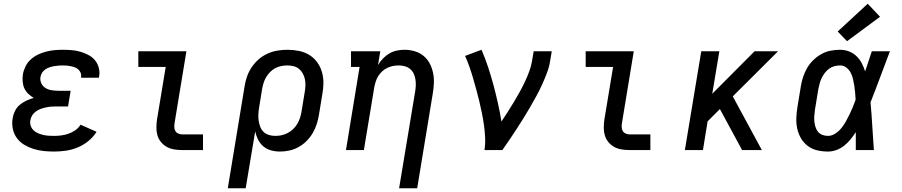

<svg xmlns="http://www.w3.org/2000/svg" viewBox="-20 -805 4840 1030"><path d="M270 8Q241 8 213 5Q185 2 158.5 -6.5Q132 -15 109 -29Q86 -43 70 -65Q54 -87 48.5 -115Q43 -143 48 -171Q51 -191 60.5 -210Q70 -229 86 -242.5Q102 -256 121.5 -265Q141 -274 161 -280Q145 -289 131.5 -302Q118 -315 110.5 -331.5Q103 -348 101.5 -368Q100 -388 103 -407Q107 -429 117.5 -450Q128 -471 146 -487Q164 -503 185.5 -513Q207 -523 229 -528.5Q251 -534 273 -536Q295 -538 317 -538Q341 -538 365 -536Q389 -534 411 -527.5Q433 -521 453.5 -510.5Q474 -500 488.5 -483Q503 -466 509.5 -443Q516 -420 512 -397Q512 -395 511.5 -393Q511 -391 510 -388H415Q415 -389 415 -390Q415 -391 415 -392Q417 -403 413 -413.5Q409 -424 401 -431.5Q393 -439 383 -443Q373 -447 362 -449.5Q351 -452 340 -453Q329 -454 317 -454Q305 -454 293.5 -453Q282 -452 270 -450Q258 -448 246 -444Q234 -440 223.5 -433Q213 -426 206 -415Q199 -404 197 -392Q194 -374 202 -357.5Q210 -341 225.5 -332Q241 -323 259.5 -320.5Q278 -318 296 -318H359L345 -234H282Q268 -234 254.5 -233Q241 -232 227 -229Q213 -226 199 -221Q185 -216 173 -207.5Q161 -199 153 -186.5Q145 -174 143 -160Q140 -145 144.5 -131Q149 -117 159 -107Q169 -97 182.5 -91Q196 -85 210.5 -81.5Q225 -78 240 -77Q255 -76 270 -76Q289 -76 308.5 -78.5Q328 -81 347 -87.5Q366 -94 383.5 -106Q401 -118 412 -136L498 -98Q480 -69 453 -47.5Q426 -26 395.5 -13.5Q365 -1 333 3.5Q301 8 270 8Z M957 0Q935 0 914 -3.5Q893 -7 875.5 -16.5Q858 -26 844.5 -42Q831 -58 825 -77.5Q819 -97 819 -118.5Q819 -140 822 -162L869 -446H722V-530H980L917 -148Q915 -136 915 -124.5Q915 -113 920 -103.5Q925 -94 935.5 -89Q946 -84 957 -84H1069V0Z M1202 205 1292 -341Q1296 -368 1305 -394Q1314 -420 1330 -444Q1346 -468 1368 -487Q1390 -506 1415.5 -517.5Q1441 -529 1468.5 -533.5Q1496 -538 1522 -538Q1553 -538 1583 -532Q1613 -526 1638 -511Q1663 -496 1680.5 -472.5Q1698 -449 1706.5 -420.5Q1715 -392 1715 -361Q1715 -330 1709 -299L1691 -189Q1687 -164 1679 -139Q1671 -114 1657.5 -91Q1644 -68 1624.5 -48.5Q1605 -29 1581.5 -16Q1558 -3 1532.5 2.5Q1507 8 1482 8Q1457 8 1433.5 1.5Q1410 -5 1392.5 -20Q1375 -35 1364.5 -56Q1354 -77 1349 -100L1298 205ZM1457 -76Q1474 -76 1490.5 -79.5Q1507 -83 1522.5 -91Q1538 -99 1551.5 -111.5Q1565 -124 1574 -139Q1583 -154 1588.5 -170Q1594 -186 1597 -203L1615 -313Q1618 -330 1618.5 -347.5Q1619 -365 1615.5 -381Q1612 -397 1604 -411.5Q1596 -426 1583.5 -436Q1571 -446 1554.5 -450Q1538 -454 1521 -454Q1505 -454 1488 -450.5Q1471 -447 1456 -439Q1441 -431 1428.5 -418Q1416 -405 1407.5 -390.5Q1399 -376 1394 -360Q1389 -344 1386 -327L1370 -228Q1367 -210 1366 -192.5Q1365 -175 1367.5 -158Q1370 -141 1376 -125Q1382 -109 1394 -97.5Q1406 -86 1422.5 -81Q1439 -76 1457 -76Z M2121 205 2207 -313Q2210 -330 2210.5 -347Q2211 -364 2208.5 -380Q2206 -396 2199 -410.5Q2192 -425 2180 -435Q2168 -445 2152 -449.5Q2136 -454 2119 -454Q2103 -454 2088 -451Q2073 -448 2058 -441Q2043 -434 2030.5 -422.5Q2018 -411 2009.5 -397.5Q2001 -384 1996 -368.5Q1991 -353 1988 -338L1932 0H1836L1909 -446H1863V-530H2020L2008 -456Q2019 -475 2034.5 -491Q2050 -507 2068.5 -518Q2087 -529 2108 -533.5Q2129 -538 2149 -538Q2178 -538 2205 -530Q2232 -522 2252.5 -505Q2273 -488 2285.5 -464Q2298 -440 2303.5 -412.5Q2309 -385 2307.5 -356.5Q2306 -328 2301 -299L2218 205Z M2579 0Q2584 -33 2582.5 -66.5Q2581 -100 2576.5 -132.5Q2572 -165 2565.5 -197Q2559 -229 2551.5 -260.5Q2544 -292 2535.5 -323Q2527 -354 2518 -385Q2509 -416 2498.5 -446Q2488 -476 2475 -505L2563 -538Q2583 -492 2598.5 -445Q2614 -398 2627 -349.5Q2640 -301 2651 -252Q2662 -203 2670 -153Q2687 -178 2703.5 -204Q2720 -230 2736 -256.5Q2752 -283 2767 -310Q2782 -337 2795 -364.5Q2808 -392 2818.5 -420Q2829 -448 2834 -477L2843 -530H2940L2931 -477Q2926 -445 2914 -413.5Q2902 -382 2888 -351Q2874 -320 2857.5 -290Q2841 -260 2824 -230.5Q2807 -201 2789 -172Q2771 -143 2752 -114Q2733 -85 2714 -56.5Q2695 -28 2675 0Z M3357 0Q3335 0 3314 -3.5Q3293 -7 3275.5 -16.5Q3258 -26 3244.5 -42Q3231 -58 3225 -77.5Q3219 -97 3219 -118.5Q3219 -140 3222 -162L3269 -446H3122V-530H3380L3317 -148Q3315 -136 3315 -124.5Q3315 -113 3320 -103.5Q3325 -94 3335.5 -89Q3346 -84 3357 -84H3469V0Z M3654 0 3742 -530H3839L3801 -302L4028 -530H4154L3911 -288L4067 0H3961L3842 -220L3776 -154L3751 0Z M4422 8Q4392 8 4364 1.5Q4336 -5 4313.5 -22Q4291 -39 4277 -63Q4263 -87 4257 -114.5Q4251 -142 4252 -172Q4253 -202 4258 -231L4276 -341Q4280 -366 4288 -391Q4296 -416 4309.5 -439.5Q4323 -463 4343 -482.5Q4363 -502 4386.5 -515Q4410 -528 4435.5 -533Q4461 -538 4487 -538Q4512 -538 4535 -529Q4558 -520 4575 -503.5Q4592 -487 4603 -466Q4614 -445 4621 -422Q4630 -449 4639 -476Q4648 -503 4657 -530H4754Q4728 -462 4702.5 -393Q4677 -324 4650 -256Q4656 -192 4659.5 -128Q4663 -64 4668 0H4571Q4571 -24 4571 -48Q4571 -72 4571 -96Q4558 -76 4542.5 -57Q4527 -38 4508 -23Q4489 -8 4466.5 0Q4444 8 4422 8ZM4422 -76Q4442 -76 4461 -88.5Q4480 -101 4493.5 -117.5Q4507 -134 4517.5 -153Q4528 -172 4537.5 -191.5Q4547 -211 4555 -230.5Q4563 -250 4570 -270Q4569 -289 4567.5 -307.5Q4566 -326 4563 -344.5Q4560 -363 4556 -381Q4552 -399 4543.5 -415Q4535 -431 4520.5 -442.5Q4506 -454 4487 -454Q4472 -454 4456.5 -450Q4441 -446 4428 -436.5Q4415 -427 4405 -414Q4395 -401 4388 -386.5Q4381 -372 4377 -357Q4373 -342 4370 -327L4352 -217Q4350 -202 4348.5 -186Q4347 -170 4348.5 -154.5Q4350 -139 4354.5 -124.5Q4359 -110 4368 -98.5Q4377 -87 4391.5 -81.5Q4406 -76 4422 -76ZM4524 -584 4474 -636 4635 -785 4701 -715Z"/></svg>

Font: Iosevka Slab Medium Extended
Style: Italic
Weight: 500
Width: 7
Italic angle: -9°
Monospace: yes
Designer: Belleve Invis
Foundry: Belleve Invis
Version: Version 11.1.0; ttfautohint (v1.8.3)